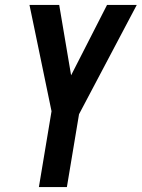

<svg xmlns="http://www.w3.org/2000/svg" viewBox="-20 -755 572 775"><path d="M137 0 188 -306 119 -639 99 -735H219L267 -451L412 -735H532L299 -294L250 0Z"/></svg>

Font: Iosevka SS04
Style: Bold Italic
Weight: 700
Italic angle: -9°
Monospace: yes
Designer: Belleve Invis
Foundry: Belleve Invis
Version: Version 19.0.0; ttfautohint (v1.8.4)